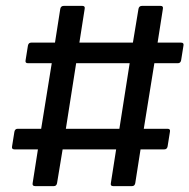

<svg xmlns="http://www.w3.org/2000/svg" viewBox="-20 -633 644 653"><path d="M100 0Q89 0 91 -10L109 -125H29Q19 -125 21 -135L29 -185Q31 -195 40 -195H120L156 -418H75Q65 -418 67 -428L75 -478Q77 -488 86 -488H167L185 -603Q187 -613 197 -613H260Q270 -613 268 -603L250 -488H432L451 -603Q453 -613 463 -613H526Q531 -613 533 -610.5Q535 -608 534 -603L516 -488H596Q606 -488 604 -478L596 -428Q594 -418 585 -418H505L469 -195H550Q555 -195 557 -192.5Q559 -190 558 -185L550 -135Q548 -125 539 -125H458L440 -10Q438 0 429 0H365Q355 0 357 -10L375 -125H193L174 -10Q172 0 163 0ZM204 -195H386L421 -418H239Z"/></svg>

Font: Sofia Sans Hairline
Style: Italic
Weight: 1
Italic angle: -9°
Designer: Botio Nikoltchev, Ani Petrova
Foundry: lettersoup
Version: Version 4.102